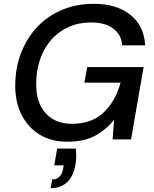

<svg xmlns="http://www.w3.org/2000/svg" viewBox="-20 -732 809 1008"><path d="M333 12Q248 12 187 -26Q126 -64 93 -130Q60 -196 60 -280Q60 -375 90.5 -454Q121 -533 176 -591Q231 -649 306.5 -680.5Q382 -712 472 -712Q592 -712 664.5 -654Q737 -596 742 -494H622Q617 -550 575 -582Q533 -614 458 -614Q372 -614 307 -572.5Q242 -531 206 -457.5Q170 -384 170 -288Q170 -193 220 -137.5Q270 -82 357 -82Q461 -82 523.5 -141Q586 -200 613 -298H423L438 -380H734L668 0H571L579 -103Q534 -48 476.5 -18Q419 12 333 12ZM246 256 254 210Q302 210 312 151L314 136H265L280 48H378Q383 93 376 133Q365 195 331.5 225.5Q298 256 246 256Z"/></svg>

Font: DeepMind Sans Medium
Style: Italic
Weight: 500
Italic angle: -10°
Designer: Jonny Pinhorn / Modifications: Colophon Foundry
Foundry: Colophon Foundry
Version: Version 1.002; ttfautohint (v1.8.2)